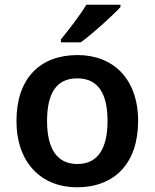

<svg xmlns="http://www.w3.org/2000/svg" viewBox="-20 -786 657 816"><path d="M492 -756V-766H347C320 -721 270 -656 239 -619V-606H323C372 -641 458 -719 492 -756ZM567 -272C567 -452 460 -552 310 -552C149 -552 50 -452 50 -272C50 -92 158 10 307 10C467 10 567 -92 567 -272ZM180 -272C180 -387 218 -453 308 -453C398 -453 437 -387 437 -272C437 -158 398 -89 309 -89C219 -89 180 -158 180 -272Z"/></svg>

Font: Noto Sans Myanmar UI SemiBold
Style: Regular
Weight: 600
Designer: Monotype Design Team
Foundry: Monotype Imaging Inc.
Version: Version 2.103